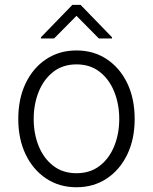

<svg xmlns="http://www.w3.org/2000/svg" viewBox="-20 -761 631 792"><path d="M295.5 11.4Q224.8 11.4 170.6 -24.5Q116.5 -60.4 85.9 -123.8Q55.4 -187.1 55.4 -270.2Q55.4 -354 85.9 -417.6Q116.5 -481.2 170.6 -517Q224.8 -552.9 295.5 -552.9Q366.1 -552.9 420.3 -517Q474.4 -481.2 505 -417.6Q535.5 -354 535.5 -270.2Q535.5 -187.1 505 -123.8Q474.4 -60.4 420.3 -24.5Q366.1 11.4 295.5 11.4ZM295.5 -46.5Q352.3 -46.5 391.5 -77.1Q430.8 -107.6 451.3 -158.4Q471.9 -209.2 471.9 -270.2Q471.9 -331.3 451.3 -382.5Q430.8 -433.6 391.5 -464.5Q352.3 -495.4 295.5 -495.4Q239 -495.4 199.6 -464.5Q160.2 -433.6 139.6 -382.5Q119 -331.3 119 -270.2Q119 -209.2 139.6 -158.4Q160.2 -107.6 199.6 -77.1Q239 -46.5 295.5 -46.5ZM203.1 -602.3 295.5 -695.7 387.8 -602.3H442.1V-607.2L312.5 -740.8H278.4L148.8 -607.2V-602.3Z"/></svg>

Font: Inter UI Light
Style: Regular
Weight: 300
Designer: Rasmus Andersson
Foundry: rsms
Version: 3.2;8d6f07862